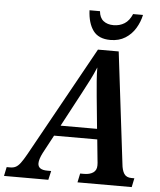

<svg xmlns="http://www.w3.org/2000/svg" viewBox="-107 -971 854 1023"><g transform="rotate(5 319.5 -459.5)"><path d="M-47 0 -37 -48H-18Q-1 -48 11.5 -54.5Q24 -61 36.5 -77.5Q49 -94 67 -126L393 -714H504L576 -119Q579 -85 591 -66.5Q603 -48 631 -48H646L636 0H346L356 -48H377Q407 -48 425.5 -60.5Q444 -73 444 -99Q444 -106 443.5 -113.5Q443 -121 442 -127L431 -237H200L148 -140Q130 -105 130 -83Q130 -48 181 -48H201L190 0ZM327 -475 230 -293H425L408 -466Q404 -510 401 -546.5Q398 -583 398 -619Q383 -583 367.5 -552.5Q352 -522 327 -475ZM454 -771Q391 -771 362 -810.5Q333 -850 330 -919H386Q389 -884 410 -867.5Q431 -851 464 -851Q497 -851 522.5 -867Q548 -883 563 -919H616Q608 -881 587.5 -847Q567 -813 533.5 -792Q500 -771 454 -771Z"/></g></svg>

Font: Noto Serif SemiCondensed SemiBold
Style: Italic
Weight: 600
Width: 4
Italic angle: -12°
Designer: Monotype Design Team
Foundry: Monotype Imaging Inc.
Version: Version 2.014; ttfautohint (v1.8.4.7-5d5b)